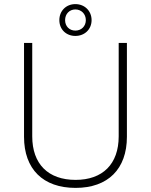

<svg xmlns="http://www.w3.org/2000/svg" viewBox="-20 -909 735 935"><path d="M347 -734C392 -734 426 -766 426 -811C426 -856 392 -889 347 -889C302 -889 269 -856 269 -811C269 -766 302 -734 347 -734ZM347 -760C318 -760 297 -781 297 -811C297 -841 318 -863 347 -863C376 -863 398 -841 398 -811C398 -781 376 -760 347 -760ZM348 6C506 6 598 -86 598 -243V-700H558V-245C558 -110 480 -33 348 -33C215 -33 137 -110 137 -245V-700H97V-243C97 -85 190 6 348 6Z"/></svg>

Font: Fixel Text ExtraLight
Style: Regular
Weight: 200
Width: 4
Designer: AlfaBravo + MacPaw
Foundry: Kyrylo Tkachov, Marchela Mozhyna, Serhii Makarenko, Maria Weinstein, Zakhar Kryvoshyya
Version: Version 1.211